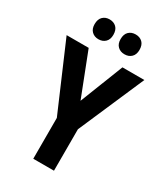

<svg xmlns="http://www.w3.org/2000/svg" viewBox="-222 -1012 962 1108"><g transform="rotate(30 259.0 -458.5)"><path d="M259 -426 372 -714H518L328 -276V0H190V-272L0 -714H147ZM108 -850Q108 -883 125.5 -900Q143 -917 170 -917Q198 -917 215.5 -900Q233 -883 233 -850Q233 -819 215.5 -802Q198 -785 170 -785Q143 -785 125.5 -802Q108 -819 108 -850ZM281 -850Q281 -883 298.5 -900Q316 -917 344 -917Q372 -917 389.5 -900Q407 -883 407 -850Q407 -819 389.5 -802Q372 -785 344 -785Q316 -785 298.5 -802Q281 -819 281 -850Z"/></g></svg>

Font: Noto Sans Tamil Condensed
Style: Bold
Weight: 700
Width: 3
Designer: Jelle Bosma - Monotype Design Team
Foundry: Monotype Imaging Inc.
Version: Version 2.004; ttfautohint (v1.8.4.7-5d5b)